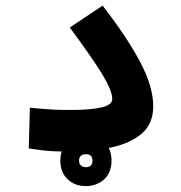

<svg xmlns="http://www.w3.org/2000/svg" viewBox="-20 -521 626 665"><path d="M218.8 3.9Q188.5 3.9 167 2.9Q145.5 2 125.5 -0.5Q105.5 -2.9 79.6 -6.8L83.5 -147.9Q108.9 -145.5 128.7 -143.8Q148.4 -142.1 170.7 -141.1Q192.9 -140.1 223.6 -140.1Q292.5 -140.1 330.6 -148.7Q368.7 -157.2 368.7 -178.2Q368.7 -207 334.7 -262.9Q300.8 -318.8 221.7 -425.8L335.4 -501.5Q419.9 -392.6 465.3 -306.6Q510.7 -220.7 510.7 -152.8Q510.7 -92.8 471.2 -58.6Q431.6 -24.4 365.5 -10.3Q299.3 3.9 218.8 3.9ZM277.3 123.5Q238.8 123.5 213.9 99.6Q189 75.7 189 35.6Q189 -4.4 214.6 -28.3Q240.2 -52.2 277.3 -52.2Q314.9 -52.2 340.6 -29.3Q366.2 -6.3 366.2 35.6Q366.2 77.1 340.6 100.3Q314.9 123.5 277.3 123.5ZM277.3 58.1Q300.3 58.1 300.3 35.6Q300.3 13.2 277.8 13.2Q253.9 13.2 253.9 35.6Q253.9 46.9 261 52.5Q268.1 58.1 277.3 58.1Z"/></svg>

Font: CaskaydiaMono NF
Style: Bold
Weight: 700
Designer: Aaron Bell
Foundry: Saja Typeworks
Version: Version 2111.001; ttfautohint (v1.8.4);Nerd Fonts 3.1.1